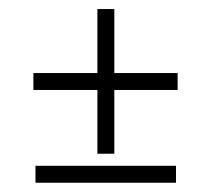

<svg xmlns="http://www.w3.org/2000/svg" viewBox="-20 -516 454 414"><path d="M190 -184.5V-496.5H226.5V-184.5ZM52 -322V-358.5H363V-322ZM56.5 -122V-158.5H359.5V-122Z"/></svg>

Font: Imbue Thin 10pt SemiBold
Style: Regular
Weight: 600
Version: Version 1.102